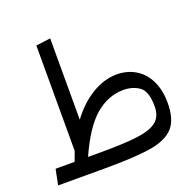

<svg xmlns="http://www.w3.org/2000/svg" viewBox="-133 -906 1064 1045"><g transform="rotate(-20 399.5 -383.5)"><path d="M744 -219Q744 -123 702.5 -77Q661 -31 570 -15.5Q479 0 301 0H30L48 -90H158L179 -146V-756L263 -767V-296Q322 -375 393 -417Q464 -459 535 -459Q594 -459 641.5 -431.5Q689 -404 716.5 -349.5Q744 -295 744 -219ZM671 -225Q671 -312 633 -339.5Q595 -367 541 -367Q452 -367 377.5 -303.5Q303 -240 236 -90H301Q447 -90 523.5 -100Q600 -110 635.5 -138.5Q671 -167 671 -225Z"/></g></svg>

Font: FiraGOUPP
Style: Medium
Weight: 400
Designer: bBox Type
Foundry: bBox Type GmbH
Version: Version 1.001